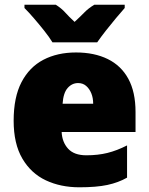

<svg xmlns="http://www.w3.org/2000/svg" viewBox="-20 -786 635 816"><path d="M303 -563Q381 -563 438 -535Q495 -507 525.5 -451Q556 -395 556 -310V-225H242Q244 -182 269.5 -154Q295 -126 347 -126Q396 -126 436.5 -136Q477 -146 520 -168V-31Q483 -10 436.5 0Q390 10 317 10Q238 10 175 -19.5Q112 -49 75 -112Q38 -175 38 -273Q38 -373 71.5 -437Q105 -501 164.5 -532Q224 -563 303 -563ZM312 -433Q286 -433 267.5 -412Q249 -391 246 -345H376Q376 -370 368 -389.5Q360 -409 346 -421Q332 -433 312 -433ZM510 -752Q495 -735 473.5 -709.5Q452 -684 430.5 -656.5Q409 -629 393 -606H203Q189 -629 167.5 -656Q146 -683 124 -708.5Q102 -734 84 -752V-766H217Q242 -750 257 -733Q272 -716 297 -693Q322 -716 339 -733.5Q356 -751 381 -766H510Z"/></svg>

Font: Noto Sans Display Black
Style: Regular
Weight: 900
Designer: Monotype Design Team
Foundry: Monotype Imaging Inc.
Version: Version 2.003